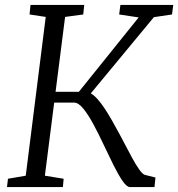

<svg xmlns="http://www.w3.org/2000/svg" viewBox="-20 -763 726 783"><path d="M510.5 0Q497 0 480 -24.8Q463 -49.5 443.2 -89Q423.5 -128.5 403 -172.2Q382.5 -216 361.5 -255.2Q340.5 -294.5 320.2 -319.5Q300 -344.5 282.5 -344.5H181.5L187 -388.5H301.5L545.5 -692L466 -704L471 -743H686.5L681.5 -704L607.5 -693L327 -354L335.5 -388Q349 -385 363 -373.2Q377 -361.5 391.2 -342.5Q405.5 -323.5 420.2 -299.5Q435 -275.5 449.5 -248.5Q468 -216 485.5 -182Q503 -148 518.8 -119.2Q534.5 -90.5 547.8 -71.8Q561 -53 570.5 -50L614 -39L610 0ZM8.5 0 12.5 -34 85 -46.5 166.5 -694 100.5 -704 104.5 -743H323.5L319.5 -704L245.5 -694L163 -46.5L239.5 -34L236.5 0Z"/></svg>

Font: Merriweather 24pt Light
Style: Italic
Weight: 300
Italic angle: -7.8°
Version: Version 2.101